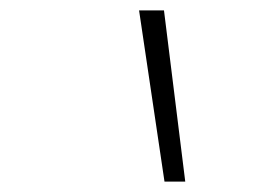

<svg xmlns="http://www.w3.org/2000/svg" viewBox="-20 -792 540 370"><path d="M297 -442 248 -772H296L337 -442Z"/></svg>

Font: Iosevka Extralight
Style: Italic
Weight: 200
Italic angle: -9°
Monospace: yes
Designer: Belleve Invis
Foundry: Belleve Invis
Version: Version 32.5.0; ttfautohint (v1.8.4)